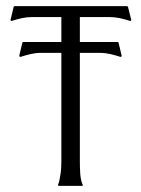

<svg xmlns="http://www.w3.org/2000/svg" viewBox="-20 -608 461 628"><path d="M395 -587.9 398.4 -586.4 409.2 -543.5 408.2 -540 405.3 -539.6Q389.2 -544.9 372.1 -548.6Q355 -552.2 337.9 -552.2H241.2V-470.7H364.7L367.7 -468.8L377.9 -425.8L377.4 -422.9L374 -421.9Q357.9 -427.2 340.8 -431.2Q323.7 -435.1 306.6 -435.1H241.2V-78.6Q241.2 -70.8 241.5 -60.5Q241.7 -50.3 242.4 -40Q243.2 -29.8 245.1 -20.3Q247.1 -10.7 250.5 -3.9V-1L249.5 0H173.3Q172.9 0 171.6 -0.5Q170.4 -1 169.9 -1V-3.9Q172.9 -10.7 174.8 -20.5Q176.8 -30.3 178.2 -40.5Q179.7 -50.8 180.2 -61Q180.7 -71.3 180.7 -78.6V-435.1H114.3Q97.2 -435.1 80.3 -431.2Q63.5 -427.2 46.9 -421.9L43.9 -422.9L43 -425.8L53.2 -468.8L56.6 -470.7H180.7V-552.2H85.4Q68.4 -552.2 51.5 -548.6Q34.7 -544.9 18.6 -539.6L15.1 -540L14.6 -543.5L24.9 -586.4L28.3 -587.9Z"/></svg>

Font: CAT Linz
Style: Regular
Weight: 400
Designer: Peter Wiegel
Foundry: Peter Wiegel
Version: Version 1.08